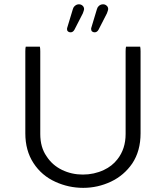

<svg xmlns="http://www.w3.org/2000/svg" viewBox="-20 -883 780 903"><path d="M101.1 -663.6Q99.1 -657.2 99.1 -641.6V-255.9Q99.1 -174.8 137.5 -116Q175.8 -57.1 240.7 -27.8Q302.7 0.5 371.3 0.5Q439.9 0.5 502 -28.8Q563.5 -58.1 602.1 -114.3Q641.1 -172.9 641.1 -255.9V-641.6Q641.1 -655.8 639.2 -663.6H572.8Q570.8 -657.2 570.8 -641.6V-252.9Q570.8 -182.6 532.2 -133.8Q507.3 -101.6 468.3 -83.5Q422.4 -62 369.6 -62Q316.9 -62 271.5 -84Q225.6 -106.4 198.7 -148.4Q169.4 -190.4 169.4 -252.9V-641.6Q169.4 -655.8 167.5 -663.6ZM412.1 -735.8Q417.5 -731 424.8 -731Q436.5 -731 443.4 -743.2L482.9 -820.3Q488.3 -834.5 488.8 -839.8Q488.8 -850.1 481.9 -856Q474.6 -862.8 464.8 -862.8Q452.6 -862.8 443.8 -854Q438 -848.6 435.5 -838.9L408.7 -750V-746.1Q408.7 -739.7 412.1 -735.8ZM330.1 -743.2 369.6 -820.3Q375 -834.5 375.5 -839.8Q375.5 -849.6 368.7 -856Q361.3 -862.8 351.3 -862.8Q341.3 -862.8 333.5 -856.4L330.6 -854Q324.7 -848.6 322.3 -838.9L295.4 -750V-746.1Q295.4 -741.2 296.4 -739.3Q301.3 -731 312.3 -731Q323.2 -731 330.1 -743.2Z"/></svg>

Font: YuPearl-ExtraLight
Style: ExtraLight
Weight: 200
Designer: Max Yao
Foundry: Max-Everyday
Version: Version 1.011; ttfautohint (v1.8.3)